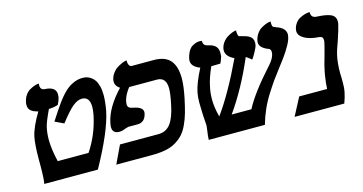

<svg xmlns="http://www.w3.org/2000/svg" viewBox="-64 -831 2075 1097"><g transform="rotate(-15 973.0 -282.0)"><path d="M101.1 -275.9Q112.3 -329.6 160.2 -409.2Q132.8 -415.5 118.4 -427.7Q104 -439.9 104 -461.9Q104 -473.1 106 -479Q110.4 -501.5 122.1 -518.3Q133.8 -535.2 147.5 -543Q161.1 -550.8 174.1 -555.7Q187 -560.5 195.3 -561.5L204.1 -562Q203.1 -559.1 203.1 -553.2Q203.1 -524.4 228 -522.9Q293.9 -520 293.9 -474.1Q293.9 -462.9 293 -458Q288.1 -436.5 276.9 -416Q248 -407.2 222.2 -407.2Q188 -334.5 183.1 -308.1Q175.8 -273.4 175.8 -238.8Q175.8 -181.2 193.8 -106H376Q437 -196.3 460 -310.1Q464.8 -338.4 464.8 -354Q464.8 -415 418.9 -415Q393.6 -415 365 -392.1Q336.4 -369.1 286.1 -304.2L233.9 -329.1Q272.9 -390.1 298.6 -425.5Q324.2 -460.9 350.1 -484.9Q370.1 -503.9 397.2 -516.4Q424.3 -528.8 452.1 -528.8Q465.3 -528.8 477.1 -525.9Q488.8 -522.9 501.5 -514.4Q514.2 -505.9 523.4 -492.4Q532.7 -479 538.8 -456.1Q544.9 -433.1 544.9 -402.8Q544.9 -362.8 535.2 -311Q512.2 -196.8 402.8 0H85.9Q91.8 -32.2 91.8 -103V-119.1V-124V-143.1Q91.8 -230.5 101.1 -275.9Z M902.8 -249Q916 -310.1 916 -342.8Q916 -409.2 861.8 -409.2H697.8Q698.7 -409.2 698.7 -408.2H696.8V-409.2Q695.8 -408.2 696.8 -408.2Q668.5 -372.6 659.7 -335.9Q657.7 -322.3 657.7 -317.9Q657.7 -305.2 665 -298.6Q672.4 -292 689.9 -289.1Q744.6 -278.8 744.6 -249Q744.6 -247.6 744.1 -245.1Q743.7 -242.7 743.7 -241.2Q732.9 -190.9 689 -190.9H666H633.8Q631.3 -190.9 613.8 -185.1Q595.2 -176.8 577.6 -176.8Q537.6 -176.8 537.6 -215.8Q537.6 -223.1 541 -240.2Q558.1 -325.7 646 -418.9Q619.6 -436 619.6 -461.9Q619.6 -463.4 620.1 -467.3Q620.6 -471.2 620.6 -473.1Q625 -493.2 637 -509.8Q648.9 -526.4 662.8 -535.4Q676.8 -544.4 690.2 -550.5Q703.6 -556.6 712.4 -558.6L721.7 -561Q723.1 -522 743.7 -522H874Q939.5 -522 970.2 -486.6Q1001 -451.2 1001 -378.9Q1001 -335.4 986.8 -266.1Q976.6 -217.3 966.8 -182.9Q957 -148.4 942.1 -116.5Q927.2 -84.5 908.7 -64.5Q890.1 -44.4 863.5 -28.8Q836.9 -13.2 802 -6.6Q767.1 0 721.7 0H511.7L562 -106H790Q835 -106 861.6 -141.1Q888.2 -176.3 902.8 -249Z M1649.4 -451.2Q1645.5 -430.2 1629.4 -402.3Q1613.3 -373.5 1598.1 -352.5Q1585 -333.5 1553.7 -293Q1524.4 -254.9 1508.3 -232.2Q1492.2 -209.5 1466.6 -169.4Q1440.9 -129.4 1422.4 -87.6Q1403.8 -45.9 1390.6 0H1058.6Q1059.6 -22.5 1063.5 -48.8Q1067.4 -75.2 1067.4 -83V-87.9Q1065.4 -124.5 1063.5 -145Q1061.5 -198.7 1061.5 -217.8Q1061.5 -252.9 1066.4 -276.9Q1076.7 -330.6 1118.7 -411.1Q1069.3 -429.7 1069.3 -464.8Q1069.3 -472.2 1070.3 -475.1Q1075.7 -501 1086.2 -519Q1096.7 -537.1 1109.9 -544.7Q1123 -552.2 1133.3 -555.2Q1143.6 -558.1 1154.3 -558.1L1166.5 -557.1Q1167.5 -539.6 1174.1 -532.5Q1180.7 -525.4 1200.7 -521Q1251.5 -510.7 1251.5 -463.9Q1251.5 -450.7 1250.5 -442.9Q1242.7 -417 1235.4 -403.8Q1191.4 -403.8 1182.6 -402.8H1181.6Q1152.8 -337.9 1144.5 -293Q1136.2 -257.8 1136.2 -219.2Q1136.2 -170.9 1151.4 -113.8Q1232.9 -226.1 1321.3 -413.1Q1273.4 -435.5 1273.4 -471.2Q1273.4 -478 1274.4 -481.9Q1278.8 -502 1290.3 -517.6Q1301.8 -533.2 1314.9 -541.5Q1328.1 -549.8 1340.8 -555.4Q1353.5 -561 1361.8 -562.5L1370.6 -564Q1370.6 -547.9 1372.8 -539.1Q1375 -530.3 1377 -528.8Q1378.9 -527.3 1383.3 -525.9Q1384.8 -525.9 1387.7 -525.4Q1390.6 -524.9 1391.6 -524.9Q1393.6 -523.4 1395.5 -522.9Q1408.7 -520 1417.2 -517.1Q1425.8 -514.2 1436.5 -508.3Q1447.3 -502.4 1452.9 -492.2Q1458.5 -481.9 1458.5 -467.8Q1458.5 -464.8 1456.5 -451.2Q1454.1 -441.9 1441.4 -417.7Q1428.7 -393.6 1417.5 -378.9Q1393.6 -398.4 1385.3 -402.8Q1313.5 -233.9 1222.7 -106H1339.4Q1383.3 -191.4 1501.5 -321.8Q1529.8 -353 1535.6 -380.9Q1536.6 -385.7 1536.6 -393.1Q1536.6 -409.2 1521.5 -415V-414.1Q1472.7 -433.6 1472.7 -464.8Q1472.7 -471.2 1473.6 -474.1Q1478 -497.1 1490.2 -514.6Q1502.4 -532.2 1516.4 -540.8Q1530.3 -549.3 1543.7 -554.7Q1557.1 -560.1 1565.9 -561L1574.7 -562V-550.8Q1574.7 -541.5 1576.7 -536.1Q1578.6 -530.8 1580.3 -529.5Q1582 -528.3 1585.4 -526.9Q1592.8 -525.4 1594.2 -523.9H1592.3Q1592.3 -522.9 1594.2 -522.9Q1651.4 -505.4 1651.4 -464.8Q1651.4 -460.9 1649.4 -451.2Z M1891.1 -272.9Q1882.3 -230 1882.3 -173.8Q1882.3 -152.8 1883.3 -143.1V-111.8Q1883.3 -85 1879.4 -65.9Q1873.5 -34.7 1860.4 0H1566.4L1622.1 -106H1787.1Q1788.1 -136.7 1795.4 -183.1Q1797.4 -197.8 1799.3 -205.1Q1805.7 -239.7 1821.3 -291L1828.1 -316.4L1835.9 -345.7Q1839.4 -358.4 1841.3 -369.1Q1842.3 -374 1842.3 -379.9Q1842.3 -402.3 1821.3 -403.8Q1764.6 -407.7 1733.9 -425.8Q1702.1 -443.8 1702.1 -471.2Q1702.1 -478 1703.1 -481Q1707.5 -502 1719.5 -517.3Q1731.4 -532.7 1745.4 -539.8Q1759.3 -546.9 1772.7 -551Q1786.1 -555.2 1794.9 -555.7L1804.2 -556.2Q1803.7 -543.9 1807.4 -536.1Q1811 -528.3 1817.9 -525.1Q1824.7 -522 1830.6 -521Q1836.4 -520 1845.2 -520Q1867.7 -518.6 1883.1 -516.1Q1898.4 -513.7 1914.3 -508.1Q1930.2 -502.4 1938.2 -491Q1946.3 -479.5 1946.3 -462.9Q1946.3 -452.6 1944.3 -446.8Q1939 -420.4 1918.5 -359.9Q1897.9 -305.7 1891.1 -272.9Z"/></g></svg>

Font: Linux Libertine G
Style: Semibold Italic
Weight: 600
Italic angle: -11.5°
Designer: Philipp H. Poll
Foundry: Philipp H. Poll
Version: Version 5.1.1